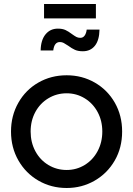

<svg xmlns="http://www.w3.org/2000/svg" viewBox="-20 -927 665 959"><path d="M35 -270Q35 -349 71.5 -413.5Q108 -478 171.5 -514.5Q235 -551 313 -551Q390 -551 453.5 -514.5Q517 -478 553.5 -414Q590 -350 590 -270Q590 -189 553 -125Q516 -61 452.5 -24.5Q389 12 313 12Q236 12 172.5 -24.5Q109 -61 72 -125.5Q35 -190 35 -270ZM313 -78Q362 -78 403 -103Q444 -128 467.5 -172Q491 -216 491 -270Q491 -324 467.5 -367.5Q444 -411 403 -436Q362 -461 313 -461Q263 -461 221.5 -436Q180 -411 156.5 -367.5Q133 -324 133 -270Q133 -216 156.5 -172Q180 -128 221.5 -103Q263 -78 313 -78ZM320 -699Q306 -708 298 -712.5Q290 -717 279 -717Q251 -717 246 -675H183Q184 -727 207.5 -755.5Q231 -784 269 -784Q292 -784 307 -777Q322 -770 339 -757Q353 -747 361.5 -742.5Q370 -738 381 -738Q395 -738 403 -749.5Q411 -761 413 -779H477Q476 -726 454 -698.5Q432 -671 394 -671Q370 -671 354.5 -678Q339 -685 320 -699ZM200 -907H459V-835H200Z"/></svg>

Font: BLUETTI 2.0 Normal
Style: Normal
Weight: 400
Designer: Stijn de Vries
Foundry: tokotype
Version: Version 2.005;October 31, 2023;FontCreator 14.0.0.2814 64-bi